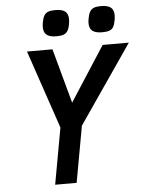

<svg xmlns="http://www.w3.org/2000/svg" viewBox="-61 -984 778 1033"><g transform="rotate(-5 328.0 -468.0)"><path d="M249.5 -304 106 -727H243.5L324 -432L514.5 -727H656L365.5 -304L310.5 0H194.5ZM202 -850.5Q202 -860.5 204.5 -875.5Q209 -900 216.8 -912.8Q224.5 -925.5 238.5 -930.8Q252.5 -936 277.5 -936Q313 -936 329.8 -923Q346.5 -910 346.5 -880.5Q346.5 -871 344 -855Q340 -831 332 -818.2Q324 -805.5 310 -800.2Q296 -795 272 -795Q236 -795 219 -808Q202 -821 202 -850.5ZM449 -850Q449 -859.5 451.5 -874.5Q456 -899.5 464 -912.5Q472 -925.5 486 -930.8Q500 -936 524 -936Q559 -936 576 -923Q593 -910 593 -880.5Q593 -870.5 590.5 -855.5Q586.5 -831 579 -818.2Q571.5 -805.5 557.2 -800.2Q543 -795 518 -795Q483 -795 466 -808Q449 -821 449 -850Z"/></g></svg>

Font: JuliaMono BoldItalic
Style: Regular
Weight: 700
Italic angle: -9°
Monospace: yes
Designer: cormullion
Foundry: corm
Version: Version 0.049; ttfautohint (v1.8.4)